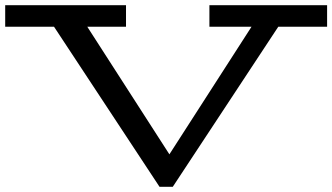

<svg xmlns="http://www.w3.org/2000/svg" viewBox="-28 -706 1279 739"><path d="M1231 -603H1043L637 13H586L180 -603H-8V-686H457V-603H308L624 -112L940 -603H778V-686H1231Z"/></svg>

Font: BioRhyme Expanded
Style: Regular
Weight: 400
Width: 7
Designer: Aoife Mooney
Foundry: Aoife Mooney Type
Version: Version 1.000